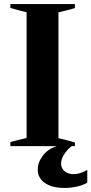

<svg xmlns="http://www.w3.org/2000/svg" viewBox="-20 -720 450 946"><path d="M410 117V180Q390 192 360.5 199Q331 206 298 206Q236 206 201 181.5Q166 157 166 116Q166 80 191.5 46.5Q217 13 260 0H31V-20Q63 -29 111 -40V-660Q89 -664 31 -681V-700H349V-680Q337 -676 318.5 -671.5Q300 -667 292 -665L268 -659V-39Q291 -35 349 -18V0H333Q313 15 297 39Q281 63 281 86Q281 109 298 123.5Q315 138 343 138Q375 138 410 117Z"/></svg>

Font: Trirong
Style: Bold
Weight: 700
Designer: Katatrad Team
Foundry: CadsonDemak
Version: Version 1.001